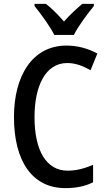

<svg xmlns="http://www.w3.org/2000/svg" viewBox="-20 -960 549 990"><path d="M260 -780H361C383 -825 432 -890 464 -929V-940H404C372 -912 344 -888 310 -849C280 -884 245 -918 217 -940H158V-929C192 -887 238 -824 260 -780ZM327 -635C370 -635 410 -619 447 -598L482 -684C434 -710 380 -725 323 -725C145 -725 52 -566 52 -357C52 -128 147 10 317 10C374 10 419 0 460 -20V-110C417 -92 375 -80 329 -80C219 -80 158 -183 158 -356C158 -514 213 -635 327 -635Z"/></svg>

Font: Noto Sans Kannada Condensed Medium
Style: Regular
Weight: 500
Width: 3
Designer: Jelle Bosma - Monotype Design Team
Foundry: Monotype Imaging Inc.
Version: Version 2.005